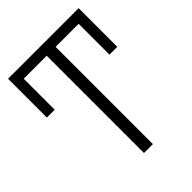

<svg xmlns="http://www.w3.org/2000/svg" viewBox="-199 -785 885 885"><g transform="rotate(-45 243.0 -342.5)"><path d="M473 -685V-433H422V-634H272V0H214V-634H64V-432H13V-685Z"/></g></svg>

Font: Fira Sans Condensed Light
Style: Regular
Weight: 300
Width: 3
Designer: bBox Type GmbH & Carrois Corporate GbR & Edenspiekermann AG
Foundry: bBox Type GmbH & Carrois Corporate GbR & Edenspiekermann AG
Version: Version 4.301